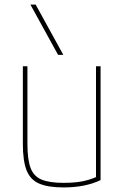

<svg xmlns="http://www.w3.org/2000/svg" viewBox="-20 -810 540 840"><path d="M258 10Q190 10 151 -7Q112 -24 96 -65.5Q80 -107 80 -180V-520H100V-180Q100 -113 113.5 -76Q127 -39 161.5 -24.5Q196 -10 258 -10Q290 -10 316.5 -13Q343 -16 366.5 -23Q390 -30 411 -40L400 -26V-520H420V-22Q353 10 258 10ZM234 -570 113 -790H136L257 -570Z"/></svg>

Font: M PLUS 1 Code Thin
Style: Regular
Weight: 250
Designer: Coji Morishita
Foundry: UNDERFOREST DESIGN
Version: Version 1.002